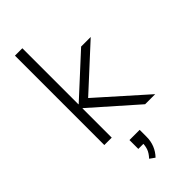

<svg xmlns="http://www.w3.org/2000/svg" viewBox="-308 -795 1118 1118"><g transform="rotate(-45 251.0 -236.5)"><path d="M83 0V-736H144V-274H146L393 -501H472L188 -240L191 -277L502 0H419L146 -241H144V0ZM242 263 211 241Q234 216 241.5 194Q249 172 249 148L267 156H207V83H291V140Q291 176 278.5 207Q266 238 242 263Z"/></g></svg>

Font: Mulish ExtraLight Light
Style: Regular
Weight: 300
Version: Version 3.603